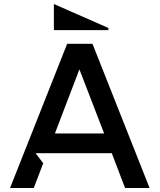

<svg xmlns="http://www.w3.org/2000/svg" viewBox="-20 -935 796 955"><path d="M30 0H148L195 -123L157 -173H536L602 0H724L440 -717H314ZM253 -271 375 -590 498 -271ZM519 -785V-796L248 -915V-785Z"/></svg>

Font: LaHaus Display SemiBold
Style: Regular
Weight: 600
Designer: We are Make, BastardaType, Dalton Maag Ltd
Foundry: BastardaType, Dalton Maag Ltd
Version: Version 3.100;Glyphs 3.3 (3331)